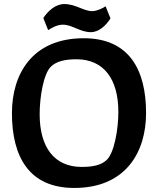

<svg xmlns="http://www.w3.org/2000/svg" viewBox="-20 -919 781 949"><path d="M702 -360C702 -575 618 -730 394 -730C137 -730 39 -550 39 -360C39 -145 123 10 347 10C604 10 702 -170 702 -360ZM358 -626C493 -626 565 -528 565 -366C565 -280 545 -165 508 -129C480 -102 438 -94 383 -94C248 -94 176 -192 176 -354C176 -440 195 -556 233 -591C261 -617 303 -626 358 -626ZM291 -797C337 -797 376 -760 429 -760C469 -760 504 -793 526 -828L502 -888C488 -878 458 -864 436 -864C393 -864 354 -899 298 -899C255 -899 218 -866 194 -830L218 -770C236 -782 263 -797 291 -797Z"/></svg>

Font: Enriqueta
Style: Bold
Weight: 700
Designer: Viviana Monsalve, Gustavo Ibarra
Foundry: Viviana Monsalve, Gustavo Ibarra
Version: Version 1.002